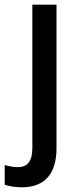

<svg xmlns="http://www.w3.org/2000/svg" viewBox="-63 -559 336 819"><path d="M30 240C132 240 178 177 178 74V-539H75V72C75 133 51 154 13 154C-8 154 -25 150 -43 145V229C-26 235 2 240 30 240Z"/></svg>

Font: Noto Sans Arabic UI SmCn Md
Style: Regular
Weight: 500
Width: 4
Designer: Monotype Design Team, Nadine Chahine and Nizar Qandah
Foundry: Monotype Imaging Inc.
Version: Version 2.010